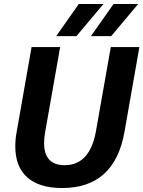

<svg xmlns="http://www.w3.org/2000/svg" viewBox="-20 -937 722 967"><path d="M57 -200Q57 -237 64 -273L139 -700H283L208 -275Q202 -244 202 -217Q202 -105 306 -105Q369 -105 408.5 -148Q448 -191 463 -275L538 -700H682L607 -273Q557 10 293 10Q178 10 117.5 -43.5Q57 -97 57 -200ZM377 -917H501L365 -755H263ZM552 -917H676L540 -755H438Z"/></svg>

Font: Sarabun
Style: Bold Italic
Weight: 700
Italic angle: -10°
Designer: Suppakit Chalermlarp | Katatrad Co.,Ltd.
Foundry: Cadson Demak Co.,Ltd.
Version: Version 1.000; ttfautohint (v1.6)